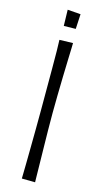

<svg xmlns="http://www.w3.org/2000/svg" viewBox="-131 -892 499 934"><g transform="rotate(15 119.0 -425.0)"><path d="M86 -699 154 -701Q154 -701 153.5 -677.5Q153 -654 151.5 -615.5Q150 -577 149 -529.5Q148 -482 147 -434.5Q146 -387 146 -347Q146 -307 146.5 -259.5Q147 -212 148 -166Q149 -120 149.5 -82Q150 -44 150.5 -21.5Q151 1 151 1L84 0Q84 0 84.5 -21Q85 -42 85.5 -77.5Q86 -113 86.5 -157.5Q87 -202 87.5 -250.5Q88 -299 88 -345Q88 -397 88 -451.5Q88 -506 88 -556Q88 -606 87.5 -644Q87 -682 86 -699ZM89 -770 87 -851 153 -846 149 -771Z"/></g></svg>

Font: Truculenta Light
Style: Regular
Weight: 300
Version: Version 1.002